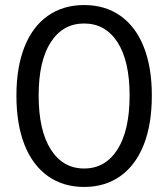

<svg xmlns="http://www.w3.org/2000/svg" viewBox="-20 -730 666 760"><path d="M45 -352Q45 -464 77 -544.5Q109 -625 169.5 -667.5Q230 -710 313 -710Q396 -710 456.5 -667.5Q517 -625 549 -544.5Q581 -464 581 -352Q581 -238 549 -157Q517 -76 456.5 -33Q396 10 313 10Q230 10 169.5 -33Q109 -76 77 -157Q45 -238 45 -352ZM493 -352Q493 -489 445 -563Q397 -637 313 -637Q229 -637 181 -563Q133 -489 133 -352Q133 -214 181 -138.5Q229 -63 313 -63Q397 -63 445 -138.5Q493 -214 493 -352Z"/></svg>

Font: Niramit
Style: Regular
Weight: 400
Version: Version 1.000; ttfautohint (v1.6)